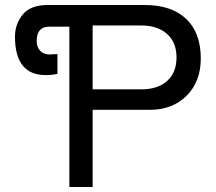

<svg xmlns="http://www.w3.org/2000/svg" viewBox="-20 -749 864 769"><path d="M784.2 -515.1Q784.2 -422.4 727.5 -365.7Q670.9 -309.1 580.1 -309.1H351.1V0H257.8V-642.1H175.8Q127 -642.1 127 -584Q127 -561 140.6 -545.9Q154.3 -530.8 181.2 -530.8Q181.6 -530.8 182.6 -530.8Q183.6 -530.8 184.6 -531Q185.5 -531.2 187.3 -531.5Q189 -531.7 190.9 -531.7Q196.3 -532.2 210 -532.2V-453.1Q187 -448.2 163.1 -448.2Q40 -448.2 40 -602.1Q40 -651.9 70.3 -689.9Q101.1 -729 171.9 -729H559.1Q667 -729 725.6 -673.3Q784.2 -617.7 784.2 -515.1ZM351.1 -391.1H544.9Q612.3 -391.1 649.4 -424.8Q687 -458.5 687 -519Q687 -579.1 649.4 -612.8Q611.3 -647 544.9 -647H351.1Z"/></svg>

Font: Miedinger*
Style: Book
Weight: 400
Version: Version 001.000